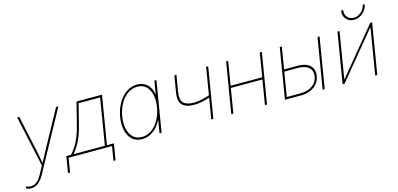

<svg xmlns="http://www.w3.org/2000/svg" viewBox="-92 -1274 4159 2007"><g transform="rotate(-15 1987.5 -270.0)"><path d="M-11.7 194.3 0.5 174.8 4.9 176.8Q36.1 190.4 64.7 185.3Q93.3 180.2 118.7 157.2Q144 134.3 165.5 95.2L213.9 6.8L94.2 -545.9H117.2L199.2 -164.1Q207.5 -125 214.8 -85.9Q222.2 -46.9 229 -7.8H223.1Q243.7 -46.9 264.2 -85.9Q284.7 -125 306.2 -164.1L515.1 -545.9H540.5L185.1 103.5Q166.5 137.7 144.5 160.9Q122.6 184.1 97.9 196Q73.2 208 46.4 208Q32.7 208 17.8 204.6Q2.9 201.2 -11.7 194.3Z M457 153.3 486.3 -22.5H536.1Q559.6 -47.4 579.6 -75.9Q599.6 -104.5 616.5 -137.9Q633.3 -171.4 647.2 -210Q661.1 -248.5 672.4 -293L736.8 -545.9H1012.2L925.8 -22.5H1001L971.7 153.3H949.2L974.6 0H504.9L479.5 153.3ZM564.5 -22.5H903.3L985.8 -523.4H753.4L694.8 -293Q672.9 -206.1 641.6 -141.8Q610.4 -77.6 564.5 -22.5Z M1299.3 11.7Q1234.9 11.7 1193.6 -25.4Q1152.3 -62.5 1137.2 -126.7Q1122.1 -190.9 1135.3 -271.5Q1148.4 -351.6 1185.1 -415.5Q1221.7 -479.5 1275.4 -516.6Q1329.1 -553.7 1393.1 -553.7Q1436.5 -553.7 1470 -535.9Q1503.4 -518.1 1524.9 -484.9Q1546.4 -451.7 1553.2 -406.2H1556.2L1579.1 -545.9H1601.6L1511.2 0H1488.8L1511.2 -136.7H1508.3Q1486.3 -91.8 1453.9 -58.3Q1421.4 -24.9 1382.1 -6.6Q1342.8 11.7 1299.3 11.7ZM1303.2 -10.7Q1361.3 -10.7 1408.9 -45.2Q1456.5 -79.6 1489 -138.7Q1521.5 -197.8 1533.7 -271.5Q1545.9 -345.2 1532.7 -404.1Q1519.5 -462.9 1483.2 -497.1Q1446.8 -531.2 1389.2 -531.2Q1331.5 -531.2 1283.4 -497.1Q1235.4 -462.9 1202.6 -404.1Q1169.9 -345.2 1157.7 -271.5Q1145.5 -197.8 1158.7 -138.7Q1171.9 -79.6 1208.5 -45.2Q1245.1 -10.7 1303.2 -10.7Z M1918 -194.3Q1828.1 -194.3 1789.6 -235.1Q1751 -275.9 1765.1 -363.3L1795.4 -545.9H1817.9L1787.6 -363.3Q1774.9 -284.7 1807.9 -250.7Q1840.8 -216.8 1919.9 -216.8Q1963.4 -216.8 2010.5 -227.5Q2057.6 -238.3 2108.9 -256.8L2104.5 -231.4Q2062 -217.8 2029.5 -209.7Q1997.1 -201.7 1970.5 -198Q1943.8 -194.3 1918 -194.3ZM2048.8 0 2139.2 -545.9H2161.6L2071.3 0Z M2688 -288.1 2684.1 -265.6H2323.7L2327.6 -288.1ZM2377.9 -545.9 2287.6 0H2265.1L2355.5 -545.9ZM2742.2 -545.9 2651.9 0H2629.4L2719.7 -545.9Z M2909.7 -308.6H3067.9Q3126 -308.6 3165.3 -289.8Q3204.6 -271 3221.9 -236.3Q3239.3 -201.7 3231.4 -154.3Q3223.6 -106.9 3194.8 -72.3Q3166 -37.6 3120.4 -18.8Q3074.7 0 3016.6 0H2845.7L2936 -545.9H2958.5L2872.1 -22.5H3020.5Q3098.1 -22.5 3148.7 -57.9Q3199.2 -93.3 3209 -154.3Q3219.2 -215.3 3180.4 -250.7Q3141.6 -286.1 3064 -286.1H2905.8ZM3253.9 0 3344.2 -545.9H3366.7L3276.4 0Z M3845.2 0H3822.8L3905.3 -499H3902.8L3490.7 0H3470.2L3560.5 -545.9H3583L3500.5 -46.4H3502.9L3915.5 -545.9H3935.5ZM3760.3 -620.1Q3724.6 -620.1 3698.5 -637.5Q3672.4 -654.8 3660.2 -683.8Q3647.9 -712.9 3653.8 -748H3676.3Q3668.9 -703.6 3694.8 -672.6Q3720.7 -641.6 3764.2 -641.6Q3793.5 -641.6 3819.6 -656Q3845.7 -670.4 3864 -694.6Q3882.3 -718.8 3887.2 -748H3909.7Q3903.8 -712.9 3881.8 -683.8Q3859.9 -654.8 3828.1 -637.5Q3796.4 -620.1 3760.3 -620.1Z"/></g></svg>

Font: Inter Thin
Style: Italic
Weight: 250
Italic angle: -9.3988°
Designer: Rasmus Andersson
Foundry: rsms
Version: Version 4.001;git-66647c0bb